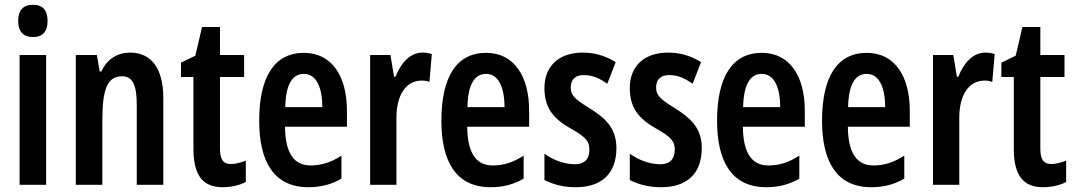

<svg xmlns="http://www.w3.org/2000/svg" viewBox="-20 -773 4497 803"><path d="M118 -753C77 -753 56 -730 56 -685C56 -641 78 -618 118 -618C158 -618 179 -641 179 -685C179 -729 160 -753 118 -753ZM173 -543H62V0H173Z M524 -553C474 -553 428 -528 404 -474H397L385 -543H297V0H408V-270C408 -403 430 -454 491 -454C537 -454 552 -413 552 -333V0H663V-363C663 -488 612 -553 524 -553Z M946 -87C911 -87 900 -109 900 -153V-451H1001V-543H900V-660H825L797 -540L737 -511V-451H789V-151C789 -43 826 10 911 10C946 10 982 2 1008 -12V-101C984 -92 964 -87 946 -87Z M1251 -552C1128 -552 1064 -452 1064 -268C1064 -102 1122 10 1270 10C1320 10 1366 -1 1408 -26V-122C1363 -93 1323 -81 1279 -81C1209 -81 1173 -133 1172 -243H1431V-310C1431 -453 1369 -552 1251 -552ZM1251 -464C1303 -464 1328 -407 1328 -325H1173C1175 -424 1205 -464 1251 -464Z M1747 -553C1694 -553 1656 -508 1634 -452H1628L1613 -543H1528V0H1638V-280C1638 -372 1675 -436 1744 -436C1752 -436 1767 -435 1776 -430L1786 -547C1770 -552 1758 -553 1747 -553Z M2013 -552C1890 -552 1826 -452 1826 -268C1826 -102 1884 10 2032 10C2082 10 2128 -1 2170 -26V-122C2125 -93 2085 -81 2041 -81C1971 -81 1935 -133 1934 -243H2193V-310C2193 -453 2131 -552 2013 -552ZM2013 -464C2065 -464 2090 -407 2090 -325H1935C1937 -424 1967 -464 2013 -464Z M2558 -154C2558 -240 2508 -281 2445 -321C2379 -361 2367 -377 2367 -408C2367 -440 2386 -459 2421 -459C2462 -459 2488 -444 2520 -423L2555 -513C2510 -541 2466 -553 2417 -553C2318 -553 2257 -497 2257 -405C2257 -322 2294 -277 2366 -236C2437 -197 2445 -177 2445 -146C2445 -108 2424 -86 2385 -86C2338 -86 2290 -106 2257 -130V-20C2295 -1 2337 10 2388 10C2493 10 2558 -44 2558 -154Z M2915 -154C2915 -240 2865 -281 2802 -321C2736 -361 2724 -377 2724 -408C2724 -440 2743 -459 2778 -459C2819 -459 2845 -444 2877 -423L2912 -513C2867 -541 2823 -553 2774 -553C2675 -553 2614 -497 2614 -405C2614 -322 2651 -277 2723 -236C2794 -197 2802 -177 2802 -146C2802 -108 2781 -86 2742 -86C2695 -86 2647 -106 2614 -130V-20C2652 -1 2694 10 2745 10C2850 10 2915 -44 2915 -154Z M3166 -552C3043 -552 2979 -452 2979 -268C2979 -102 3037 10 3185 10C3235 10 3281 -1 3323 -26V-122C3278 -93 3238 -81 3194 -81C3124 -81 3088 -133 3087 -243H3346V-310C3346 -453 3284 -552 3166 -552ZM3166 -464C3218 -464 3243 -407 3243 -325H3088C3090 -424 3120 -464 3166 -464Z M3605 -552C3482 -552 3418 -452 3418 -268C3418 -102 3476 10 3624 10C3674 10 3720 -1 3762 -26V-122C3717 -93 3677 -81 3633 -81C3563 -81 3527 -133 3526 -243H3785V-310C3785 -453 3723 -552 3605 -552ZM3605 -464C3657 -464 3682 -407 3682 -325H3527C3529 -424 3559 -464 3605 -464Z M4101 -553C4048 -553 4010 -508 3988 -452H3982L3967 -543H3882V0H3992V-280C3992 -372 4029 -436 4098 -436C4106 -436 4121 -435 4130 -430L4140 -547C4124 -552 4112 -553 4101 -553Z M4377 -87C4342 -87 4331 -109 4331 -153V-451H4432V-543H4331V-660H4256L4228 -540L4168 -511V-451H4220V-151C4220 -43 4257 10 4342 10C4377 10 4413 2 4439 -12V-101C4415 -92 4395 -87 4377 -87Z"/></svg>

Font: Noto Sans Gurmukhi UI ExtraCondensed SemiBold
Style: Regular
Weight: 600
Width: 2
Designer: Jelle Bosma - Monotype Design Team
Foundry: Monotype Imaging Inc.
Version: Version 2.004